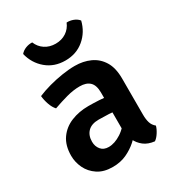

<svg xmlns="http://www.w3.org/2000/svg" viewBox="-174 -816 858 937"><g transform="rotate(-30 255.0 -348.0)"><path d="M38 -135.5Q38 -193.5 64.5 -231Q91 -268.5 135 -286.2Q179 -304 232 -304Q258 -304 293 -302.2Q328 -300.5 357 -294V-213Q332 -218.5 300 -220Q268 -221.5 242.5 -221.5Q202 -221.5 181.2 -200.5Q160.5 -179.5 160.5 -144Q160.5 -117.5 175.8 -99.2Q191 -81 219 -81Q253 -81 290 -105Q327 -129 352 -174L370.5 -86.5Q351.5 -64.5 325.8 -41.5Q300 -18.5 265.8 -2.5Q231.5 13.5 187.5 13.5Q137 13.5 103.8 -8.8Q70.5 -31 54.2 -65.2Q38 -99.5 38 -135.5ZM470 -56.5Q465.5 -39.5 453.2 -20.5Q441 -1.5 427.5 7.5Q391 3.5 368 -14.5Q345 -32.5 333.2 -57.8Q321.5 -83 318.5 -109.5V-330Q318.5 -371.5 299.2 -390Q280 -408.5 243 -408.5Q207.5 -408.5 168.2 -397.8Q129 -387 90 -373Q76 -388 67.2 -413.2Q58.5 -438.5 56.5 -461.5Q87 -474.5 124.5 -484.8Q162 -495 200.8 -501Q239.5 -507 272.5 -507Q319.5 -507 358 -489.5Q396.5 -472 419.2 -435Q442 -398 442 -338V-134Q442 -108 447.8 -89Q453.5 -70 470 -56.5ZM410.5 -683Q396.5 -625.5 353 -588.8Q309.5 -552 247 -552Q184.5 -552 141 -588.8Q97.5 -625.5 83.5 -683Q94.5 -696.5 112.8 -703.8Q131 -711 150 -710Q162 -680.5 187.5 -663.8Q213 -647 247 -647Q281 -647 306.5 -663.8Q332 -680.5 344 -710Q363 -711 381.5 -703.8Q400 -696.5 410.5 -683Z"/></g></svg>

Font: Signika Negative Light SemiBold
Style: Regular
Weight: 600
Version: Version 2.001